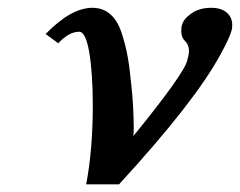

<svg xmlns="http://www.w3.org/2000/svg" viewBox="-20 -465 621 497"><path d="M526.9 -444.8Q552.7 -444.8 566.9 -432.4Q581.1 -419.9 581.1 -400.9Q581.1 -393.1 580.1 -388.2Q574.2 -366.2 550.8 -324.2Q484.9 -202.1 288.1 12.2H203.1Q220.2 -77.6 220.2 -192.9Q220.2 -273.9 211.2 -328.4Q202.1 -382.8 185.1 -382.8Q158.2 -382.8 130.9 -353L98.1 -377Q164.1 -444.8 219.2 -444.8Q246.1 -444.8 265.1 -428.5Q284.2 -412.1 294.7 -380.1Q305.2 -348.1 310.5 -318.1Q315.9 -288.1 319.8 -246.1Q325.7 -194.3 326.2 -134.8Q326.2 -119.6 325.2 -112.8Q458 -275.9 464.8 -309.1Q468.8 -322.3 469.2 -333Q469.2 -349.1 458 -359.9Q449.2 -368.7 449.2 -384.8Q449.2 -396 451.2 -400.9Q455.1 -416 475.6 -430.4Q496.1 -444.8 526.9 -444.8Z"/></svg>

Font: Linux Libertine
Style: Semibold Italic
Weight: 600
Italic angle: -11.5°
Designer: Philipp H. Poll
Foundry: Philipp H. Poll
Version: Version 5.1.2 ; ttfautohint (v0.9)